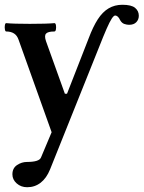

<svg xmlns="http://www.w3.org/2000/svg" viewBox="-45 -515 602 805"><path d="M69 270Q43 270 25 254Q7 238 7 216Q7 190 26.5 177Q46 164 68 164Q120 164 127 145L183 12L181 66L33 -348Q27 -366 14 -374.5Q1 -383 -19 -383Q-23 -383 -24.5 -392Q-26 -401 -24.5 -409.5Q-23 -418 -19 -418Q11 -415 80 -415Q152 -415 183 -418Q188 -418 189.5 -409.5Q191 -401 189.5 -392Q188 -383 183 -383Q156 -383 148 -374Q140 -365 148 -342L227 -122H236L327 -355Q345 -403 365 -434Q385 -465 410.5 -480Q436 -495 468 -495Q506 -495 521.5 -482Q537 -469 537 -449Q537 -433 526.5 -422Q516 -411 496 -411Q487 -411 476.5 -414.5Q466 -418 459 -430Q454 -441 448.5 -445.5Q443 -450 438 -450Q432 -450 423.5 -437Q415 -424 402 -394.5Q389 -365 369 -314L165 195Q150 232 125.5 251Q101 270 69 270Z"/></svg>

Font: Junicode VF
Style: Regular
Weight: 400
Designer: Peter S. Baker
Version: Version 2.213